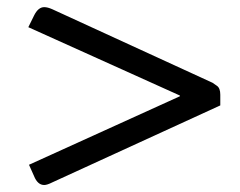

<svg xmlns="http://www.w3.org/2000/svg" viewBox="-20 -551 680 543"><path d="M581.1 -316.9Q584 -314.9 593.5 -308.3Q603 -301.8 603 -283.2V-252.9L127.9 -35.2Q113.3 -27.8 105 -27.8Q86.4 -27.8 76.2 -53.2L62 -85L488.8 -278.8V-280.8L60.1 -474.1L76.2 -506.8Q87.9 -530.8 105 -530.8Q114.7 -530.8 127.9 -524.9Z"/></svg>

Font: Artifika
Style: Regular
Weight: 400
Designer: Yulya Zhdanova, Ivan Petrov | Cyreal.org
Foundry: Cyreal.org
Version: Version 1.102; ttfautohint (v1.8.4.7-5d5b)